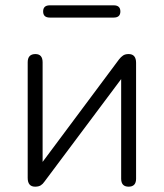

<svg xmlns="http://www.w3.org/2000/svg" viewBox="-20 -695 615 721"><path d="M112 6Q84 6 84 -27V-461Q84 -492 113 -492Q140 -492 140 -461V-87L427 -472Q434 -481 442 -486.5Q450 -492 463 -492Q491 -492 491 -459V-24Q491 6 463 6Q435 6 435 -24V-398L147 -13Q141 -4 133 1Q125 6 112 6ZM167 -629Q142 -629 142 -652Q142 -675 167 -675H407Q432 -675 432 -652Q432 -629 407 -629Z"/></svg>

Font: Nunito Light
Style: Regular
Weight: 300
Designer: Vernon Adams
Foundry: Vernon Adams
Version: Version 3.601; ttfautohint (v1.8.2.53-6de2)